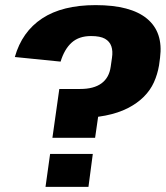

<svg xmlns="http://www.w3.org/2000/svg" viewBox="-20 -731 648 751"><path d="M602 -475Q596 -440 582 -409Q568 -378 542.5 -352.5Q517 -327 480 -308Q443 -289 392.5 -279Q342 -269 278 -269L372 -331L352 -192H185L212 -383H294Q347 -383 377 -405Q407 -427 413 -470L418 -505Q422 -531 415.5 -550Q409 -569 390.5 -579.5Q372 -590 336 -590Q289 -590 260.5 -564.5Q232 -539 217 -490L38 -508Q66 -607 145 -659Q224 -711 354 -711Q491 -711 555 -658Q619 -605 606 -505ZM343 -129 326 0H158L176 -129Z"/></svg>

Font: Pathway Extreme SemiCondensed ExtraBold
Style: Italic
Weight: 800
Width: 4
Italic angle: -8°
Version: Version 1.001;gftools[0.9.26]